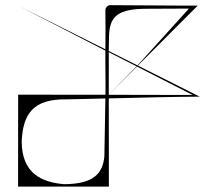

<svg xmlns="http://www.w3.org/2000/svg" viewBox="-20 -713 807 730"><path d="M215.2 -334.8C221 -335 227 -335.2 233.2 -335.2C227.2 -335 221.2 -334.9 215.2 -334.8ZM380.7 -525.5C256.9 -587.5 137.8 -647.1 53.3 -689.2C135.9 -646.8 256.3 -584.2 380.7 -520.4C379.8 -467.4 382.1 -409.7 380.9 -352.7C254.9 -352.9 134.1 -353 49 -353.1C49 -329.7 48.7 -16.4 48.7 -3.4C89.2 -3.4 359.6 -3.6 394 -3.6C394 -88 393.8 -213 393.6 -338.9C522.4 -342 651.5 -345.2 739.4 -345.5C677 -376.9 593.6 -418.7 504.2 -463.6C573.2 -532.8 642.3 -602 711.3 -671.2C718.1 -678 724.9 -684.8 731.7 -691.6C717.6 -691.6 703.5 -691.6 689.4 -691.6C593 -692.2 496.6 -692.8 400.2 -693.4C389.4 -693.5 380.7 -684.7 380.7 -673.9C380.9 -631 381.7 -581.6 380.7 -525.5ZM376.8 -117.7C376.8 -117.6 376.8 -117.6 376.8 -117.6C370.3 -57.1 340.9 -13.1 223.2 -12.7C138.8 -20.3 63.1 -53 62.5 -175.1C67.2 -279.1 105.3 -337.5 233.2 -335.2C280.5 -336.1 330.5 -337.3 380.7 -338.6C379.4 -264.9 378.1 -191.2 376.8 -117.6C376.8 -117.6 376.8 -117.6 376.8 -117.7ZM502.7 -464.3C468.3 -481.5 428.8 -501.4 393.6 -519C396.2 -608.2 379.4 -677.3 525.7 -679.6C583.2 -679.9 640.8 -680.2 698.4 -680.4C698.4 -680.5 698.4 -680.5 698.4 -680.5C633.2 -608.4 567.9 -536.4 502.7 -464.3ZM393.6 -352.7C393.6 -406.6 393.6 -460.6 393.6 -514.5C427.8 -497.1 466 -477.7 499.2 -460.8C464 -424.7 428.8 -388.7 393.6 -352.7C393.6 -352.7 393.6 -352.7 393.6 -352.7ZM500.7 -460C580.6 -419.2 655.1 -381.1 712.3 -351.9C629.8 -352.1 511.9 -352.4 393.6 -352.6C393.6 -352.6 393.6 -352.6 393.6 -352.7C429.3 -388.4 465 -424.2 500.7 -460ZM48.7 -37.4C48.7 -37.4 48.7 -37.4 48.7 -37.4C48.7 -37.9 48.7 -38.4 48.7 -38.9C48.7 -38.4 48.7 -37.9 48.7 -37.4Z"/></svg>

Font: Stal Type
Style: Glyph
Weight: 400
Version: Version 1.0